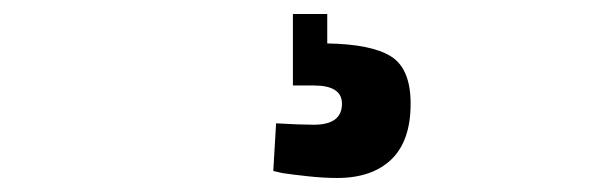

<svg xmlns="http://www.w3.org/2000/svg" viewBox="-20 -21 873 274"><path d="M566 127Q566 180 538.5 206.5Q511 233 461 233Q442 233 419 230.5Q396 228 383 226L370 223L374 155Q408 157 428 157Q468 157 468 127Q468 101 428 101H398V-1H447V41Q510 42 538 59.5Q566 77 566 127Z"/></svg>

Font: TitilliumText22L Rg
Style: Bold
Weight: 700
Designer: Campivisivi
Foundry: Campivisivi
Version: 1.000